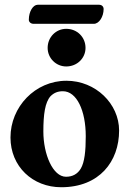

<svg xmlns="http://www.w3.org/2000/svg" viewBox="-20 -772 543 806"><path d="M121 -672H374C396 -672 415 -702 415 -734C415 -744 408 -752 396 -752H138C119 -752 101 -724 101 -689C101 -680 109 -672 121 -672ZM258 -493C304 -493 339 -528 339 -571C339 -616 304 -651 258 -651C215 -651 180 -616 180 -571C180 -528 215 -493 258 -493ZM237 14C398 14 480 -95 480 -224C480 -336 382 -433 259 -433C127 -433 24 -323 24 -195C24 -73 117 14 237 14ZM257 -30C202 -30 162 -124 162 -220C162 -292 169 -342 192 -368C206 -382 222 -389 244 -389C302 -389 340 -308 340 -200C340 -138 335 -91 319 -64C305 -41 284 -30 257 -30Z"/></svg>

Font: EB Garamond
Style: Bold
Weight: 700
Designer: Georg Duffner and Octavio Pardo
Foundry: Georg Duffner
Version: Version 1.000;PS 001.000;hotconv 1.0.88;makeotf.lib2.5.64775